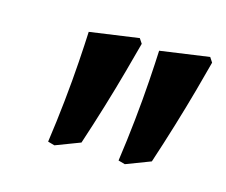

<svg xmlns="http://www.w3.org/2000/svg" viewBox="-50 -718 441 374"><g transform="rotate(15 170.0 -531.5)"><path d="M198 -643.7Q192 -620.7 182 -584.5Q172.1 -548.3 159.7 -507.4Q147.3 -466.5 134.4 -427.6L84.8 -408.7L71.2 -412.5Q77.2 -454.3 81.7 -497.4Q86.2 -540.5 88.7 -578Q91.2 -615.6 92.2 -639.5L191.5 -653.5ZM339.9 -643.7Q333.9 -620.7 324 -584.5Q314 -548.3 301.6 -507.4Q289.2 -466.5 276.3 -427.6L226.8 -408.7L213.2 -412.5Q219.2 -454.3 223.7 -497.4Q228.2 -540.5 230.7 -578Q233.2 -615.6 234.2 -639.5L333.5 -653.5Z"/></g></svg>

Font: Alegreya
Style: Italic
Weight: 400
Italic angle: -7°
Designer: Juan Pablo del Peral
Foundry: Huerta Tipografica
Version: Version 2.009